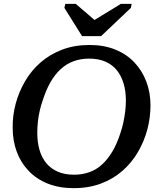

<svg xmlns="http://www.w3.org/2000/svg" viewBox="-20 -962 849 999"><path d="M407 -774H506L661 -921L665 -942H609L434 -835L501 -833L374 -942H320L315 -921ZM363 17Q288 17 229 -6.5Q170 -30 129 -73Q88 -116 67 -173Q46 -230 46 -296Q45 -360 61.5 -422Q78 -484 110.5 -539.5Q143 -595 191 -637Q239 -679 303 -703.5Q367 -728 446 -728Q521 -728 580 -704Q639 -680 679.5 -637Q720 -594 741.5 -537Q763 -480 763 -414Q763 -350 746.5 -288Q730 -226 697.5 -170.5Q665 -115 617 -73Q569 -31 505.5 -7Q442 17 363 17ZM444 -657Q400 -657 363 -643.5Q326 -630 296 -602.5Q266 -575 243 -535Q220 -495 203 -442Q193 -414 186.5 -385Q180 -356 177 -327.5Q174 -299 174 -271Q174 -222 185.5 -182Q197 -142 221 -113Q245 -84 281 -68.5Q317 -53 365 -53Q409 -53 446 -66.5Q483 -80 512.5 -107.5Q542 -135 565.5 -175Q589 -215 606 -268Q616 -297 622 -325.5Q628 -354 631.5 -382.5Q635 -411 635 -439Q635 -488 623 -528Q611 -568 587.5 -597Q564 -626 528 -641.5Q492 -657 444 -657Z"/></svg>

Font: Roboto Serif Medium
Style: Italic
Weight: 500
Italic angle: -10°
Designer: Greg Gazdowicz
Foundry: Commercial Type
Version: Version 1.008